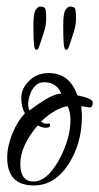

<svg xmlns="http://www.w3.org/2000/svg" viewBox="-20 -566 303 586"><path d="M83 0Q2 0 2 -85Q2 -119 17.5 -157.5Q33 -196 56 -220Q45 -239 45 -267Q45 -296 69 -319.5Q93 -343 128 -343Q193 -343 216 -275Q263 -266 263 -253Q263 -238 253 -238L228 -242Q229 -232 229.5 -224Q230 -216 230 -210Q230 -128 188 -63Q146 0 83 0ZM70 -229Q138 -280 164 -280H167Q153 -315 115 -315Q98 -315 87 -303.5Q76 -292 71 -276Q66 -260 66 -247Q66 -235 70 -229ZM82 -12Q123 -12 159 -76Q195 -141 195 -200Q195 -226 186 -242Q149 -236 105 -195Q115 -188 121 -188.5Q127 -189 128 -189Q133 -189 133 -184Q133 -176 120 -176Q109 -176 95 -183Q42 -121 42 -66Q42 -12 82 -12ZM181 -414Q176 -415 174.5 -432.5Q173 -450 173 -489Q173 -526 180 -536Q187 -546 194 -546Q208 -546 210 -537Q212 -528 212 -508Q212 -490 205 -467.5Q198 -445 196 -440Q194 -435 190.5 -424Q187 -413 181 -414ZM90 -414Q85 -415 83.5 -432.5Q82 -450 82 -489Q82 -526 89 -536Q96 -546 103 -546Q117 -546 119 -537Q121 -528 121 -508Q121 -490 114 -467.5Q107 -445 105 -440Q103 -435 99.5 -424Q96 -413 90 -414Z"/></svg>

Font: Qwigley
Style: Regular
Weight: 400
Designer: Robert E. Leuschke
Foundry: Robert E. Leuschke
Version: Version 1.010; ttfautohint (v1.8.3)